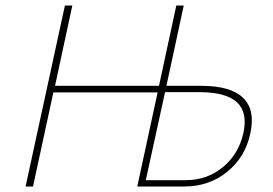

<svg xmlns="http://www.w3.org/2000/svg" viewBox="-20 -678 993 698"><path d="M712 -366Q818 -366 863.5 -322.5Q909 -279 890 -193Q872 -107 806 -53.5Q740 0 650 0H479L553 -342H174L100 0H73L216 -658H243L180 -366H558L621 -658H648L585 -366ZM865 -195Q881 -270 841 -306.5Q801 -343 705 -343H580L510 -23H655Q733 -23 790.5 -70.5Q848 -118 865 -195Z"/></svg>

Font: EauTestText Extralight
Style: Italic
Weight: 250
Italic angle: -12°
Designer: Christian Thalmann (Catharsis Fonts)
Version: Version 0.001;PS 000.001;hotconv 1.0.88;makeotf.lib2.5.64775